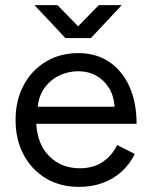

<svg xmlns="http://www.w3.org/2000/svg" viewBox="-20 -720 587 752"><path d="M289 12Q216 12 160 -21.5Q104 -55 72.5 -114Q41 -173 41 -250Q41 -327 72.5 -386Q104 -445 159.5 -478.5Q215 -512 287 -512Q357 -512 408 -477.5Q459 -443 487 -381Q515 -319 515 -235H122Q127 -153 174 -107Q221 -61 293 -61Q346 -61 382.5 -86Q419 -111 439 -152L508 -117Q489 -78 457.5 -49Q426 -20 383.5 -4Q341 12 289 12ZM128 -302H429Q426 -345 406.5 -376Q387 -407 356 -424Q325 -441 286 -441Q248 -441 213 -424.5Q178 -408 155 -376.5Q132 -345 128 -302ZM242 -571V-572L367 -700H457L336 -571ZM236 -571 115 -700H205L330 -572V-571Z"/></svg>

Font: Figtree Light
Style: Regular
Weight: 400
Version: Version 2.002